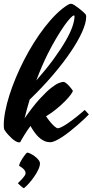

<svg xmlns="http://www.w3.org/2000/svg" viewBox="-60 -729 491 1018"><path d="M245.1 -48.8Q252.9 -48.8 264.9 -54.7Q276.9 -60.5 291 -69.6Q305.2 -78.6 320.1 -89.8Q335 -101.1 348.4 -111.8Q361.8 -122.6 372.6 -131.8Q383.3 -141.1 389.2 -146Q393.6 -141.6 399.7 -134.8Q405.8 -127.9 411.1 -122.1Q400.4 -111.3 384.3 -95.9Q368.2 -80.6 349.4 -64.5Q330.6 -48.3 310.3 -32.2Q290 -16.1 270.8 -3.4Q251.5 9.3 234.9 17.1Q218.3 24.9 207 24.9Q188 24.9 172.6 17.3Q157.2 9.8 144.8 -2.2Q132.3 -14.2 121.6 -29.5Q110.8 -44.9 101.6 -61Q93.3 -50.3 84.7 -37.4Q76.2 -24.4 68.8 -12.7Q61.5 -1 56.6 7.8Q51.8 16.6 50.3 18.6Q49.3 22.5 47.4 24.2Q45.4 25.9 41 25.9Q33.7 25.9 23.7 20.3Q13.7 14.6 3.4 5.4Q-6.8 -3.9 -16.8 -14.9Q-26.9 -25.9 -34.2 -37.1Q-38.1 -42.5 -39.1 -49.3Q-40 -56.2 -40 -65.9Q-40 -98.1 -32.2 -138.7Q-24.4 -179.2 -10.3 -223.9Q3.9 -268.6 23.7 -316.2Q43.5 -363.8 67.4 -410.4Q91.3 -457 119.1 -501.5Q147 -545.9 176.8 -584.5Q206.5 -623 237.8 -653.8Q269 -684.6 300.8 -704.1Q305.7 -707 309.8 -708Q314 -709 316.9 -709Q322.8 -709 333.5 -702.4Q344.2 -695.8 356.2 -686.5Q368.2 -677.2 378.7 -668Q389.2 -658.7 394 -652.8Q397 -648.4 397 -640.1Q397 -607.9 375.5 -559.8Q354 -511.7 314.9 -453.9Q275.9 -396 220.5 -331.1Q165 -266.1 97.2 -200.7Q89.8 -175.8 83 -151.1Q76.2 -126.5 70.3 -101.6Q116.2 -167.5 151.6 -205.8Q187 -244.1 212.4 -263.9Q237.8 -283.7 253.7 -289.3Q269.5 -294.9 275.9 -294.9Q281.7 -294.9 289.8 -288.8Q297.9 -282.7 305.2 -274.7Q312.5 -266.6 318.4 -259Q324.2 -251.5 326.2 -248Q326.7 -243.2 315.9 -228.3Q305.2 -213.4 286.1 -193.8Q267.1 -174.3 241 -152.6Q214.8 -130.9 184.1 -112.3Q199.7 -89.8 210.9 -77.1Q222.2 -64.5 230 -58.1Q238.8 -50.8 245.1 -48.8ZM192.9 -442.9Q178.2 -413.6 162.8 -377.9Q147.5 -342.3 132.3 -302.2Q186.5 -363.8 224.9 -416.5Q263.2 -469.2 287.8 -512Q312.5 -554.7 323.7 -587.4Q335 -620.1 335 -642.1Q335 -643.6 334.7 -645.3Q334.5 -647 332 -647Q326.2 -647 313 -633.3Q299.8 -619.6 281.2 -593.3Q262.7 -566.9 240 -529.1Q217.3 -491.2 192.9 -442.9ZM151.9 137.2Q151.9 151.9 142.8 170.9Q133.8 189.9 120.8 208.5Q107.9 227.1 93.3 243.4Q78.6 259.8 66.9 269Q64.9 268.6 59.8 264.9Q54.7 261.2 49.3 256.3Q43.9 251.5 39.6 247.3Q35.2 243.2 34.7 242.2Q39.1 238.3 45.9 231.4Q52.7 224.6 59.3 217.3Q65.9 210 70.8 202.4Q75.7 194.8 75.7 189.5Q75.7 181.2 71 174.6Q66.4 168 60.3 163.1Q54.2 158.2 48.6 154.8Q43 151.4 41 149.4Q42.5 141.1 48.1 130.1Q53.7 119.1 60.5 108.6Q67.4 98.1 74 90.1Q80.6 82 84 80.1Q90.3 80.1 101.6 85.7Q112.8 91.3 124 99.6Q135.3 107.9 143.6 118.2Q151.9 128.4 151.9 137.2Z"/></svg>

Font: Yesteryear
Style: Regular
Weight: 400
Designer: Astigmatic (AOETI)
Foundry: Astigmatic (AOETI)
Version: Version 1.000